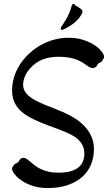

<svg xmlns="http://www.w3.org/2000/svg" viewBox="-20 -890 560 977"><path d="M506.3 -613.8Q509.8 -604 509.8 -599.6Q509.8 -594.2 507.1 -591.8Q504.4 -589.4 501.5 -583Q499 -577.6 495.4 -575.4Q491.7 -573.2 488 -571.3Q484.4 -569.3 481 -567.1Q477.5 -564.9 475.6 -560.1Q472.2 -551.8 465.6 -547.9Q459 -543.9 451.2 -543.9Q443.4 -543.9 435.8 -548.1Q428.2 -552.2 419.2 -558.6Q410.2 -564.9 398.7 -572.5Q387.2 -580.1 370.6 -586.4Q354 -592.8 331.5 -596.9Q309.1 -601.1 278.8 -601.1Q234.9 -601.1 200 -588.6Q165 -576.2 135.7 -544.9Q116.2 -523.9 106.9 -501.7Q97.7 -479.5 97.7 -459Q97.7 -440.4 106.2 -425.8Q114.7 -411.1 129.4 -399.2Q144 -387.2 163.8 -377.2Q183.6 -367.2 206.3 -357.7Q229 -348.1 253.7 -338.9Q278.3 -329.6 302.7 -318.8Q338.9 -302.7 367.7 -283.4Q396.5 -264.2 416.5 -240.7Q436.5 -217.3 447.3 -189.9Q458 -162.6 458 -130.9Q458 -90.3 443.8 -54.4Q429.7 -18.6 400.4 8.3Q371.1 35.2 326.9 51Q282.7 66.9 222.7 66.9Q180.7 66.9 148.9 56.6Q117.2 46.4 95.5 32.5Q73.7 18.6 61.3 4.6Q48.8 -9.3 45.4 -17.1Q43 -22.5 42.2 -26.1Q41.5 -29.8 41.5 -32.2Q41.5 -37.6 43.7 -40Q45.9 -42.5 51.3 -50.8Q53.2 -54.2 56.6 -55.9Q60.1 -57.6 63.7 -59.3Q67.4 -61 70.8 -63.5Q74.2 -65.9 76.7 -70.8Q84.5 -86.9 99.6 -86.9Q107.9 -86.9 116 -81.3Q124 -75.7 133.8 -67.4Q143.6 -59.1 156 -49.1Q168.5 -39.1 185.5 -30.8Q202.6 -22.5 224.9 -16.8Q247.1 -11.2 276.9 -11.2Q314 -11.2 339.4 -18.6Q364.7 -25.9 380.1 -38.8Q395.5 -51.8 402.3 -69.3Q409.2 -86.9 409.2 -107.4Q409.2 -132.8 399.7 -151.4Q390.1 -169.9 373.3 -184.1Q356.4 -198.2 333 -209.2Q309.6 -220.2 281.5 -231Q253.4 -241.7 221.9 -253.2Q190.4 -264.6 157.7 -279.8Q131.8 -291.5 110.4 -305.9Q88.9 -320.3 73.5 -338.4Q58.1 -356.4 49.8 -379.2Q41.5 -401.9 41.5 -430.7Q41.5 -465.3 52 -498.8Q62.5 -532.2 81.5 -561.8Q100.6 -591.3 127.2 -616.2Q153.8 -641.1 185.5 -659.4Q217.3 -677.7 253.4 -687.7Q289.6 -697.8 328.1 -697.8Q370.6 -697.8 402.8 -687.3Q435.1 -676.8 457 -662.8Q479 -648.9 491.2 -635Q503.4 -621.1 506.3 -613.8ZM395.5 -841.3Q399.9 -837.4 399.9 -832Q399.9 -829.1 398.7 -825.9Q397.5 -822.8 396.5 -820.3Q392.1 -811.5 384.8 -801.5Q377.4 -791.5 366.2 -781Q355 -770.5 339.1 -760Q323.2 -749.5 301.3 -739.3Q298.3 -737.8 295.9 -737.8Q289.1 -737.8 289.1 -745.6Q289.1 -749.5 291.5 -753.4Q293.5 -756.8 300 -765.9Q306.6 -774.9 314.7 -788.8Q322.8 -802.7 331.1 -820.8Q339.4 -838.9 344.7 -860.4Q345.7 -865.2 348.9 -867.7Q352.1 -870.1 354.5 -870.1Q357.9 -870.1 360.4 -866.2Q364.7 -859.9 369.4 -858.6Q374 -857.4 376 -855.5Q380.4 -851.6 384.3 -849.6Q388.2 -847.7 395.5 -841.3Z"/></svg>

Font: Engagement
Style: Regular
Weight: 400
Designer: Astigmatic (AOETI)
Foundry: Astigmatic (AOETI)
Version: Version 1.000